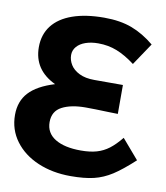

<svg xmlns="http://www.w3.org/2000/svg" viewBox="-83 -805 767 886"><g transform="rotate(10 300.0 -361.5)"><path d="M6 -222Q6 -286 44 -327.2Q82 -368.5 163.5 -393.5Q60 -442.5 60 -549Q60 -608 92.2 -649.8Q124.5 -691.5 186 -713.2Q247.5 -735 334.5 -735Q410 -735 465 -714Q520 -693 570.5 -651L501 -547.5Q456 -581.5 415.2 -597.5Q374.5 -613.5 327.5 -613.5Q294.5 -613.5 268.5 -604.5Q242.5 -595.5 227.8 -578.5Q213 -561.5 213 -539Q213 -515.5 226.2 -493.8Q239.5 -472 267.8 -458Q296 -444 338.5 -444H472.5V-308.5L430 -309.5Q361.5 -312 321.5 -312Q253 -312 211 -290Q169 -268 169 -217Q169 -166 212.8 -139.2Q256.5 -112.5 333.5 -112.5Q376.5 -112.5 407.5 -121.5Q438.5 -130.5 464.5 -150.2Q490.5 -170 518.5 -204.5L597 -113Q540.5 -61 500 -35Q459.5 -9 415.8 1.5Q372 12 307 12Q222 12 153.5 -17.2Q85 -46.5 45.5 -99.8Q6 -153 6 -222Z"/></g></svg>

Font: JuliaMono ExtraBold
Style: Regular
Weight: 800
Monospace: yes
Designer: cormullion
Foundry: corm
Version: Version 0.055; ttfautohint (v1.8.4)